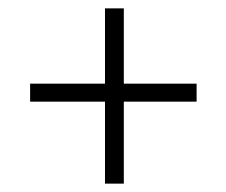

<svg xmlns="http://www.w3.org/2000/svg" viewBox="-20 -543 540 459"><path d="M231 -104V-300H52V-343H231V-523H276V-343H450V-300H276V-104Z"/></svg>

Font: Inconsolata Light
Style: Regular
Weight: 300
Designer: Raph Levien, Cyreal, Brenton Simpson
Foundry: Raph Levien, Cyreal, Google
Version: Version 3.001